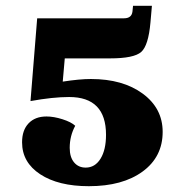

<svg xmlns="http://www.w3.org/2000/svg" viewBox="-20 -629 621 661"><path d="M286 12Q181 12 118.5 -29Q56 -70 56 -139Q56 -181 78.5 -204.5Q101 -228 140 -228Q165 -228 195 -218.5Q225 -209 239 -196Q220 -161 220 -120Q220 -88 235 -70Q250 -52 275 -52Q307 -52 326 -82.5Q345 -113 345 -165Q345 -295 218 -295Q162 -295 85 -281L108 -566H407Q433 -566 436 -589L438 -609H503L498 -552Q491 -472 466 -450Q441 -428 359 -428H203L196 -348Q254 -357 293 -357Q403 -357 471.5 -306.5Q540 -256 540 -175Q540 -89 471 -38.5Q402 12 286 12Z"/></svg>

Font: Arapey Black
Style: Regular
Weight: 900
Designer: Eduardo Rodriguez Tunni
Foundry: Eduardo Rodriguez Tunni
Version: Version 4.000